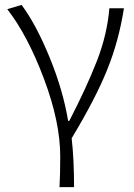

<svg xmlns="http://www.w3.org/2000/svg" viewBox="-20 -567 550 786"><path d="M283.2 199.2H223.6Q226.6 148.4 226.6 73.2Q226.6 -67.4 159.7 -245.1Q92.8 -422.9 9.8 -529.3L68.4 -546.9Q127.9 -466.8 183.1 -332Q238.3 -197.3 258.8 -72.3H263.7Q334 -208 376.5 -316.9Q418.9 -425.8 427.7 -533.2H487.3Q466.8 -400.4 418.9 -281.7Q371.1 -163.1 273.4 -1Q283.2 86.9 283.2 199.2Z"/></svg>

Font: Gen Shin Gothic Light
Style: Regular
Weight: 200
Designer: [Source Han Sans]
Ryoko NISHIZUKA  (kana & ideographs); Paul D. Hunt (Latin, Greek & Cyrillic); Wenlong ZHANG  (bopomofo
Version: Version 1.002.20150607